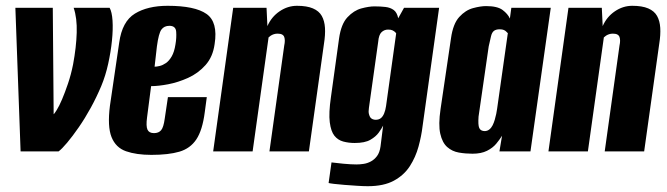

<svg xmlns="http://www.w3.org/2000/svg" viewBox="-20 -522 2301 662"><path d="M51 0 33 -495H162L165 -128Q167 -129 175.5 -142.5Q184 -156 194 -179.5Q204 -203 214.5 -234Q225 -265 232 -300Q243 -359 244.5 -409.5Q246 -460 234 -495H358Q366 -481 368 -451Q370 -421 366 -382Q362 -343 353 -302Q344 -261 329 -225Q313 -187 293 -150.5Q273 -114 251.5 -83Q230 -52 211.5 -30Q193 -8 182 0Z M502 12Q450 12 414.5 -0.5Q379 -13 364.5 -49.5Q350 -86 359 -157L391 -375Q401 -448 445 -475Q489 -502 558 -502Q652 -502 692 -474Q732 -446 720 -370Q714 -326 688.5 -297.5Q663 -269 628.5 -253.5Q594 -238 560 -231.5Q526 -225 501 -225L487 -117Q483 -87 488.5 -75Q494 -63 511 -63Q527 -63 535.5 -73Q544 -83 548 -113L559 -187H693L686 -135Q678 -73 657 -41.5Q636 -10 598.5 1Q561 12 502 12ZM513 -292Q520 -292 530.5 -294.5Q541 -297 552 -304.5Q563 -312 572 -327.5Q581 -343 585 -369Q589 -392 587.5 -412.5Q586 -433 564 -433Q546 -433 536.5 -420Q527 -407 521 -362Z M715 0 784 -495H899L902 -432Q916 -464 944 -483Q972 -502 1004 -502Q1038 -502 1059 -493Q1080 -484 1089.5 -467Q1099 -450 1100.5 -426Q1102 -402 1097 -371L1045 0H909L960 -365Q962 -374 962 -381.5Q962 -389 960 -394.5Q958 -400 952.5 -403Q947 -406 937 -406Q930 -406 924 -404Q918 -402 913.5 -399Q909 -396 906 -393L851 0Z M1248 120Q1232 120 1210.5 118.5Q1189 117 1168 115.5Q1147 114 1131.5 112Q1116 110 1113 109L1123 38Q1137 40 1164 42.5Q1191 45 1209 45Q1221 45 1234 43Q1247 41 1259 34.5Q1271 28 1280 16Q1289 4 1292 -17L1301 -89Q1296 -79 1286 -65Q1276 -51 1257 -40Q1238 -29 1203 -29Q1182 -29 1163.5 -34Q1145 -39 1133 -54Q1121 -69 1117 -100.5Q1113 -132 1121 -187L1149 -389Q1156 -439 1178 -462.5Q1200 -486 1226 -493Q1252 -500 1271 -500Q1292 -500 1309 -498Q1326 -496 1337.5 -487.5Q1349 -479 1353 -459L1373 -495H1494L1437 -87Q1433 -53 1423 -16.5Q1413 20 1393 51Q1373 82 1338 101Q1303 120 1248 120ZM1275 -109Q1286 -109 1293 -114.5Q1300 -120 1304.5 -131Q1309 -142 1311 -156L1346 -407Q1344 -410 1341 -412.5Q1338 -415 1333 -417.5Q1328 -420 1318 -420Q1305 -420 1295.5 -411Q1286 -402 1284 -378L1252 -150Q1250 -137 1252 -129Q1254 -121 1257 -117Q1260 -113 1265 -111Q1270 -109 1275 -109Z M1609 8Q1585 8 1562 4Q1539 0 1522 -15Q1505 -30 1498 -61Q1491 -92 1499 -146L1535 -390Q1542 -440 1563.5 -463.5Q1585 -487 1611 -494Q1637 -501 1656 -501Q1695 -501 1713 -487.5Q1731 -474 1738 -458L1743 -495H1879L1809 0H1702L1711 -54Q1703 -41 1691 -26.5Q1679 -12 1659 -2Q1639 8 1609 8ZM1651 -70Q1660 -70 1667 -75.5Q1674 -81 1678.5 -90Q1683 -99 1686 -109.5Q1689 -120 1691 -129.5Q1693 -139 1694 -147L1731 -408Q1729 -409 1726 -412.5Q1723 -416 1717.5 -418.5Q1712 -421 1703 -421Q1690 -421 1683 -415.5Q1676 -410 1673 -397Q1670 -384 1665 -362L1630 -120Q1629 -106 1629.5 -96Q1630 -86 1632.5 -80.5Q1635 -75 1640 -72.5Q1645 -70 1651 -70Z M1871 0 1940 -495H2055L2058 -432Q2072 -464 2100 -483Q2128 -502 2160 -502Q2194 -502 2215 -493Q2236 -484 2245.5 -467Q2255 -450 2256.5 -426Q2258 -402 2253 -371L2201 0H2065L2116 -365Q2118 -374 2118 -381.5Q2118 -389 2116 -394.5Q2114 -400 2108.5 -403Q2103 -406 2093 -406Q2086 -406 2080 -404Q2074 -402 2069.5 -399Q2065 -396 2062 -393L2007 0Z"/></svg>

Font: Alumni Sans Thin ExtraBold
Style: Italic
Weight: 800
Italic angle: -8°
Version: Version 1.016